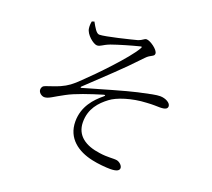

<svg xmlns="http://www.w3.org/2000/svg" viewBox="-133 -931 1266 1149"><g transform="rotate(20 500.0 -357.0)"><path d="M338 -688C375 -688 527 -726 565 -736C598 -747 599 -759 615 -759C637 -759 693 -721 693 -696C693 -676 669 -680 642 -651C529 -531 469 -480 343 -359C339 -355 341 -351 346 -352C453 -383 605 -428 673 -443C745 -459 783 -467 807 -467C842 -467 875 -448 875 -427C875 -412 863 -403 827 -403C806 -403 786 -405 743 -402C652 -398 563 -369 523 -338C474 -301 424 -249 425 -162C426 -78 490 -35 583 -23C636 -15 671 -22 694 -18C710 -15 731 2 731 19C731 35 714 45 674 45C646 45 596 41 556 32C463 12 381 -43 381 -152C381 -248 440 -310 489 -350C499 -358 497 -363 484 -359C408 -336 321 -307 270 -279C207 -246 183 -224 156 -224C140 -224 118 -239 118 -259C118 -273 125 -284 142 -289C166 -298 198 -307 227 -320C267 -338 293 -357 334 -398C398 -458 559 -624 599 -696C606 -708 602 -709 592 -706C540 -693 468 -672 420 -655C374 -637 368 -623 346 -623C324 -623 271 -665 267 -703C265 -715 266 -734 269 -747L284 -752C302 -720 319 -688 338 -688Z"/></g></svg>

Font: Noto Serif CJK KR Light
Style: Regular
Weight: 300
Designer: Ryoko NISHIZUKA 西塚涼子 (kana & ideographs); Frank Grießhammer (Latin, Greek & Cyrillic); Wenlong ZHANG 张文龙 (bopomofo); San
Foundry: Adobe
Version: Version 2.001;hotconv 1.1.0;makeotfexe 2.6.0